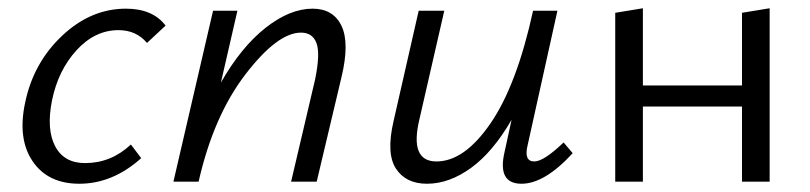

<svg xmlns="http://www.w3.org/2000/svg" viewBox="-20 -440 1962 465"><path d="M336 -336Q310 -367 267 -367Q210 -367 165.5 -318.5Q121 -270 106 -197Q92 -127 113.5 -86Q135 -45 186 -45Q249 -45 297 -90L322 -57Q253 5 172 5Q96 5 59 -49.5Q22 -104 41 -192Q61 -288 130.5 -353.5Q200 -419 285 -419Q350 -419 381 -378Z M737 -419Q787 -419 807 -377.5Q827 -336 807 -253L747 0H685L743 -247Q756 -310 746.5 -335.5Q737 -361 709 -361Q652 -361 574.5 -260Q497 -159 461 0H400L496 -414H555L515 -240Q564 -326 623 -372.5Q682 -419 737 -419Z M1345 -95 1367 -69Q1299 5 1243 5Q1184 5 1202 -72L1219 -150Q1174 -72 1121 -33.5Q1068 5 1014 5Q963 5 939 -31.5Q915 -68 933 -146L994 -414H1056L996 -152Q971 -49 1037 -49Q1105 -49 1168.5 -142Q1232 -235 1271 -414H1330L1258 -89Q1248 -49 1274 -49Q1297 -49 1345 -95Z M1777 -409 1844 -420V0H1777V-182H1537V0H1470V-409L1537 -420V-233H1777Z"/></svg>

Font: EauTestInfant
Style: Italic
Weight: 400
Italic angle: -12°
Designer: Christian Thalmann (Catharsis Fonts)
Version: Version 0.001;PS 000.001;hotconv 1.0.88;makeotf.lib2.5.64775